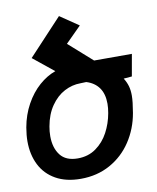

<svg xmlns="http://www.w3.org/2000/svg" viewBox="-89 -865 778 949"><g transform="rotate(-10 300.0 -390.5)"><path d="M11.5 -214Q11.5 -243.5 18 -282.5Q29 -344.5 57.5 -396Q86 -447.5 125.2 -482Q164.5 -516.5 207.5 -531.5L103.5 -615.5L272.5 -796.5L366 -733L287.5 -654.5L405.5 -550H595L575.5 -440L534 -436.5Q547 -416 553 -395Q559 -374 559 -347.5Q559 -317 549.5 -261.5Q536 -183.5 494.5 -120.8Q453 -58 387.8 -21.8Q322.5 14.5 240 14.5Q166.5 14.5 115 -14.5Q63.5 -43.5 37.5 -95Q11.5 -146.5 11.5 -214ZM429 -282Q433.5 -307 433.5 -328.5Q433.5 -378 411.5 -408.8Q389.5 -439.5 348.5 -452L319.5 -451Q277.5 -451 238.5 -430.5Q199.5 -410 170.8 -368.5Q142 -327 131.5 -267.5Q127 -243 127 -219Q127 -160.5 155 -124Q183 -87.5 242.5 -87.5Q295 -87.5 334 -115.2Q373 -143 396.5 -187Q420 -231 429 -282Z"/></g></svg>

Font: JuliaMono BoldItalic
Style: Regular
Weight: 700
Italic angle: -9°
Monospace: yes
Designer: cormullion
Foundry: corm
Version: Version 0.049; ttfautohint (v1.8.4)